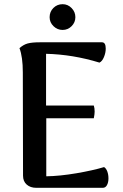

<svg xmlns="http://www.w3.org/2000/svg" viewBox="-20 -897 586 917"><path d="M498 -45Q498 -26 491 -13Q484 0 471 0H153Q125 0 107.5 -15.5Q90 -31 90 -58L89 -551Q89 -625 73 -667Q92 -684 112.5 -689.5Q133 -695 171 -695H467Q485 -695 485 -665Q485 -645 476.5 -624.5Q468 -604 455 -598Q328 -637 200 -640V-393H428Q432 -381 432 -364Q432 -352 428 -332H201V-55Q266 -56 345 -69.5Q424 -83 477 -99Q487 -93 492.5 -78Q498 -63 498 -45ZM217 -815Q217 -841 235 -859Q253 -877 279 -877Q304 -877 322 -858.5Q340 -840 340 -815Q340 -790 322 -772Q304 -754 279 -754Q254 -754 235.5 -772Q217 -790 217 -815Z"/></svg>

Font: Arima Madurai
Style: Bold
Weight: 700
Designer: Joana Correia and Natanael Gama
Foundry: NDISCOVER
Version: Version 1.019